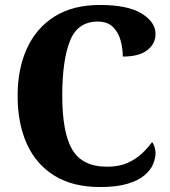

<svg xmlns="http://www.w3.org/2000/svg" viewBox="-20 -744 687 774"><path d="M384 10Q273 10 199 -36Q125 -82 88 -164.5Q51 -247 51 -358Q51 -466 88.5 -548.5Q126 -631 200 -677.5Q274 -724 383 -724Q495 -724 551 -689.5Q607 -655 607 -607Q607 -568 574 -542Q541 -516 475 -516Q475 -549 466 -581.5Q457 -614 435 -635.5Q413 -657 374 -657Q293 -657 262 -579Q231 -501 231 -358Q231 -209 271.5 -140.5Q312 -72 412 -72Q460 -72 494.5 -87.5Q529 -103 553 -126Q577 -149 593 -171Q599 -165 603 -152Q607 -139 607 -128Q607 -106 597 -82Q587 -58 562 -37Q537 -16 493.5 -3Q450 10 384 10Z"/></svg>

Font: Noto Serif Thai SemiCondensed ExtraBold
Style: Regular
Weight: 800
Width: 4
Designer: Monotype Design Team
Foundry: Monotype Imaging Inc.
Version: Version 2.002; ttfautohint (v1.8.4.7-5d5b)